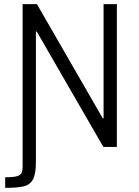

<svg xmlns="http://www.w3.org/2000/svg" viewBox="-20 -708 672 925"><path d="M89 90V-688H158L475 -138H479V-688H543V0H478L157 -556H153V73Q153 130 139 156Q125 182 95.5 189.5Q66 197 5 197V146Q44 146 61.5 141Q79 136 84 125Q89 114 89 90Z"/></svg>

Font: Saira Semi Condensed Light
Style: Regular
Weight: 300
Width: 4
Designer: Hector Gatti with collaboration of the Omnibus-Type team
Foundry: Omnibus-Type
Version: Version 1.001; ttfautohint (v1.8)